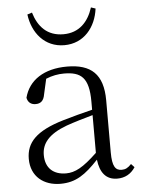

<svg xmlns="http://www.w3.org/2000/svg" viewBox="-56 -834 662 892"><g transform="rotate(-5 275.5 -388.0)"><path d="M105 -783C116 -697 172 -626 264 -626C356 -626 412 -697 423 -783L402 -790C381 -724 338 -677 264 -677C189 -677 147 -723 127 -790ZM455 13C490 13 519 -2 539 -33L524 -49C508 -32 496 -26 479 -26C450 -26 435 -45 435 -111V-354C435 -476 379 -526 267 -526C160 -526 88 -479 67 -398C71 -377 85 -365 107 -365C130 -365 145 -376 150 -407L166 -478C195 -490 223 -495 250 -495C330 -495 366 -466 366 -354V-316C321 -305 272 -292 228 -279C100 -241 53 -190 53 -114C53 -31 113 14 190 14C262 14 307 -18 368 -83C375 -23 402 13 455 13ZM366 -115C300 -52 262 -32 220 -32C162 -32 124 -64 124 -126C124 -179 156 -221 242 -253C279 -266 323 -279 366 -291Z"/></g></svg>

Font: Noto Serif KR Light
Style: Regular
Weight: 300
Designer: Ryoko NISHIZUKA 西塚涼子 (kana & ideographs); Frank Grießhammer (Latin, Greek & Cyrillic); Wenlong ZHANG 张文龙 (bopomofo); San
Foundry: Adobe
Version: Version 2.001;hotconv 1.1.0;makeotfexe 2.6.0